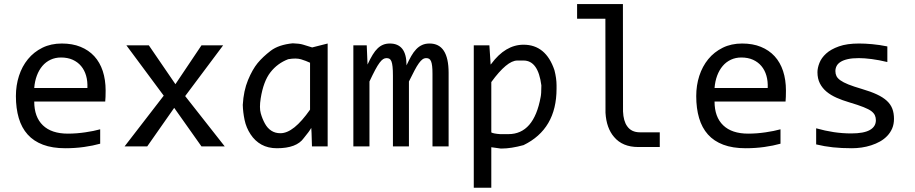

<svg xmlns="http://www.w3.org/2000/svg" viewBox="-20 -710 4438 931"><path d="M492.2 -271C492.2 -305.8 487.5 -337.3 478.3 -365.5C469 -393.6 455.3 -417.6 437.3 -437.3C419.2 -456.9 397 -472.2 370.6 -482.9C344.2 -493.7 314 -499 279.8 -499C244.6 -499 213.2 -492.2 185.5 -478.5C157.9 -464.8 134.5 -446.4 115.5 -423.1C96.4 -399.8 81.9 -372.8 72 -342C62.1 -311.3 57.1 -278.6 57.1 -244.1C57.1 -204.4 61.8 -168.9 71 -137.5C80.3 -106 94.6 -79.5 114 -57.9C133.4 -36.2 158.2 -19.7 188.5 -8.3C218.8 3.1 254.9 8.8 296.9 8.8C328.1 8.8 358.3 6.8 387.5 2.7C416.6 -1.4 442.7 -6.7 465.8 -13.2V-83C455.4 -80.1 444.1 -77.4 431.9 -75C419.7 -72.5 406.9 -70.3 393.6 -68.4C380.2 -66.4 366.4 -64.9 352.1 -63.7C337.7 -62.6 323.4 -62 309.1 -62C256.3 -62 216 -75.4 188 -102.3C160 -129.2 146 -167.6 146 -217.8H490.2C490.9 -224.9 491.4 -232.6 491.7 -240.7C492 -248.9 492.2 -259 492.2 -271ZM403.8 -283.2H146C147.6 -305 151.9 -325 158.7 -343.3C165.5 -361.5 174.5 -377.1 185.5 -390.1C196.6 -403.2 209.8 -413.2 225.1 -420.4C240.4 -427.6 257.3 -431.2 275.9 -431.2C297.4 -431.2 316.2 -427.5 332.5 -420.2C348.8 -412.8 362.4 -402.7 373.3 -389.6C384.2 -376.6 392.3 -361.1 397.5 -343C402.7 -325 404.8 -305 403.8 -283.2Z M1069.8 0 877.9 -244.1 1062 -490.2H957L830.6 -301.8L701.7 -490.2H592.8L773.9 -246.1L584 0H693.8L824.7 -187L957 0Z M1244.1 -232.9C1252.9 -288.2 1268.7 -330.5 1291.5 -359.6C1314.3 -388.8 1342.9 -409.8 1377.4 -422.9C1403.2 -427.4 1424 -427.2 1439.9 -422.4C1455.9 -417.5 1470.4 -411.9 1483.4 -405.8V-178.2C1457 -140.5 1431.9 -112 1408 -92.8C1384 -73.6 1361.3 -64 1339.8 -64C1322.9 -64 1308.2 -68 1295.7 -76.2C1283.1 -84.3 1272.7 -95.9 1264.4 -111.1C1256.1 -126.2 1249.4 -142.7 1244.4 -160.6C1239.3 -178.5 1239.3 -202.6 1244.1 -232.9ZM1489.3 -89.8 1490.7 -65.9 1492.7 0H1568.8V-499L1493.7 -480C1475.4 -485.5 1460.6 -490.1 1449.2 -493.7C1437.8 -497.2 1421.2 -499.3 1399.4 -500C1353.8 -495.4 1318.3 -483.4 1292.7 -463.9C1267.2 -444.3 1246 -424.4 1229.2 -404.1C1212.5 -383.7 1196.9 -356.3 1182.6 -321.8C1168.3 -287.3 1159.8 -247.1 1157.2 -201.2C1157.9 -177.4 1160.8 -153.1 1166 -128.2C1171.2 -103.3 1180.9 -80.1 1195.1 -58.6C1209.2 -37.1 1226.9 -20.5 1248 -8.8C1269.2 2.9 1294.1 8.8 1322.8 8.8C1386.6 8.8 1430 -7.6 1453.1 -40.5C1470.7 -61.7 1482.7 -78.1 1489.3 -89.8Z M2077.1 0H2155.3V-356.9C2155.3 -451.7 2124.5 -499 2063 -499C2049.3 -499 2037.3 -496.7 2026.9 -491.9C2016.4 -487.2 2006.9 -480.4 1998.3 -471.4C1989.7 -462.5 1981.6 -451.4 1974.1 -438.2C1966.6 -425 1959 -410 1951.2 -393.1C1951.2 -429.2 1944.3 -455.9 1930.7 -473.1C1917 -490.4 1897 -499 1870.6 -499C1858.9 -499 1848.2 -497.2 1838.6 -493.4C1829 -489.7 1820 -483.8 1811.5 -475.8C1803.1 -467.9 1794.8 -457.4 1786.9 -444.3C1778.9 -431.3 1770.7 -415.5 1762.2 -397L1758.3 -490.2H1693.4V0H1771.5V-314.9C1782.2 -337.7 1791.5 -356.4 1799.3 -371.1C1807.1 -385.7 1814.2 -397.3 1820.6 -405.8C1826.9 -414.2 1832.7 -420.1 1837.9 -423.3C1843.1 -426.6 1848.6 -428.2 1854.5 -428.2C1860 -428.2 1864.7 -427.1 1868.7 -424.8C1872.6 -422.5 1875.7 -418.3 1878.2 -412.1C1880.6 -405.9 1882.4 -397.3 1883.5 -386.2C1884.7 -375.2 1885.3 -360.7 1885.3 -342.8V0H1962.9V-314.9C1973.3 -336.1 1982.3 -353.9 1990 -368.4C1997.6 -382.9 2004.6 -394.5 2011 -403.3C2017.3 -412.1 2023.3 -418.5 2028.8 -422.4C2034.3 -426.3 2040.4 -428.2 2046.9 -428.2C2052.4 -428.2 2057 -427.1 2060.8 -424.8C2064.5 -422.5 2067.6 -418.5 2070.1 -412.8C2072.5 -407.1 2074.3 -399.4 2075.4 -389.6C2076.6 -379.9 2077.1 -367.4 2077.1 -352.1Z M2362.3 3.9C2369.1 4.9 2384.4 7 2408.2 10.3H2411.6C2442.9 10.3 2478.5 4.7 2518.6 -6.3C2625.3 -58.1 2678.7 -149.3 2678.7 -279.8V-296.4C2678.7 -318.8 2675.3 -343.3 2668.5 -369.6C2640.8 -452 2590.8 -493.2 2518.6 -493.2C2460 -493.2 2407.7 -462.1 2361.8 -399.9L2358.9 -397L2358.4 -408.2L2353 -490.2H2277.3V200.2H2362.3ZM2362.3 -312C2413.1 -381.7 2455.1 -416.5 2488.3 -416.5H2518.6C2565.8 -416.5 2594.6 -376.5 2605 -296.4V-293C2605 -267.3 2603.8 -249.5 2601.6 -239.7C2579.8 -119.6 2527.7 -59.6 2445.3 -59.6H2405.3C2383.1 -61.2 2368.8 -64 2362.3 -67.9Z M2915.5 -619.1 2916 -163.1C2918.9 -113.6 2932.8 -74.5 2957.5 -45.9C2984.9 -13.3 3023.9 2.9 3074.7 2.9H3179.2V-68.4H3083C3055.3 -68.4 3034.7 -78.3 3021 -98.1C3009 -114.7 3002.3 -138.7 3001 -169.9L3000.5 -690.4H2778.3V-619.1Z M3791 -271C3791 -305.8 3786.4 -337.3 3777.1 -365.5C3767.8 -393.6 3754.2 -417.6 3736.1 -437.3C3718 -456.9 3695.8 -472.2 3669.4 -482.9C3643.1 -493.7 3612.8 -499 3578.6 -499C3543.5 -499 3512 -492.2 3484.4 -478.5C3456.7 -464.8 3433.3 -446.4 3414.3 -423.1C3395.3 -399.8 3380.8 -372.8 3370.8 -342C3360.9 -311.3 3356 -278.6 3356 -244.1C3356 -204.4 3360.6 -168.9 3369.9 -137.5C3379.2 -106 3393.5 -79.5 3412.8 -57.9C3432.2 -36.2 3457 -19.7 3487.3 -8.3C3517.6 3.1 3553.7 8.8 3595.7 8.8C3627 8.8 3657.1 6.8 3686.3 2.7C3715.4 -1.4 3741.5 -6.7 3764.6 -13.2V-83C3754.2 -80.1 3742.9 -77.4 3730.7 -75C3718.5 -72.5 3705.7 -70.3 3692.4 -68.4C3679 -66.4 3665.2 -64.9 3650.9 -63.7C3636.6 -62.6 3622.2 -62 3607.9 -62C3555.2 -62 3514.8 -75.4 3486.8 -102.3C3458.8 -129.2 3444.8 -167.6 3444.8 -217.8H3789.1C3789.7 -224.9 3790.2 -232.6 3790.5 -240.7C3790.9 -248.9 3791 -259 3791 -271ZM3702.6 -283.2H3444.8C3446.5 -305 3450.7 -325 3457.5 -343.3C3464.4 -361.5 3473.3 -377.1 3484.4 -390.1C3495.4 -403.2 3508.6 -413.2 3523.9 -420.4C3539.2 -427.6 3556.2 -431.2 3574.7 -431.2C3596.2 -431.2 3615.1 -427.5 3631.3 -420.2C3647.6 -412.8 3661.2 -402.7 3672.1 -389.6C3683 -376.6 3691.1 -361.1 3696.3 -343C3701.5 -325 3703.6 -305 3702.6 -283.2Z M4314.9 -133.8C4314.9 -152 4312.3 -168.3 4306.9 -182.6C4301.5 -196.9 4292.6 -209.8 4280.3 -221.2C4267.9 -232.6 4251.8 -242.9 4231.9 -252.2C4212.1 -261.5 4187.7 -270.3 4158.7 -278.8C4132 -286.6 4110.4 -293.9 4093.8 -300.5C4077.1 -307.2 4064.2 -313.9 4054.9 -320.6C4045.7 -327.2 4039.3 -334.1 4035.9 -341.3C4032.5 -348.5 4030.8 -356.4 4030.8 -365.2C4030.8 -374 4032.7 -382.2 4036.6 -389.9C4040.5 -397.5 4047 -404.2 4055.9 -409.9C4064.9 -415.6 4076.6 -420.1 4091.1 -423.3C4105.6 -426.6 4123.4 -428.2 4144.5 -428.2C4162.1 -428.2 4182.9 -426.7 4206.8 -423.6C4230.7 -420.5 4256 -415.7 4282.7 -409.2V-484.9C4257.3 -490.1 4232.9 -493.7 4209.5 -495.8C4186 -498 4164.7 -499 4145.5 -499C4106.4 -499 4073.9 -494.4 4047.9 -485.1C4021.8 -475.8 4001.1 -464.2 3985.8 -450.2C3970.5 -436.2 3959.7 -421.1 3953.4 -404.8C3947 -388.5 3943.8 -373.5 3943.8 -359.9C3943.8 -339 3947.8 -321 3955.6 -305.7C3963.4 -290.4 3974.1 -277 3987.8 -265.6C4001.5 -254.2 4017.7 -244.4 4036.4 -236.1C4055.1 -227.8 4075.5 -220.4 4097.7 -213.9C4127.3 -205.1 4150.6 -197.3 4167.7 -190.4C4184.8 -183.6 4197.4 -177 4205.6 -170.7C4213.7 -164.3 4219.3 -157.6 4222.4 -150.6C4225.5 -143.6 4227.1 -135.7 4227.1 -127C4227.1 -106.4 4217.3 -90.7 4197.8 -79.6C4178.2 -68.5 4148.1 -63 4107.4 -63C4079.4 -63 4051.3 -65.1 4022.9 -69.3C3994.6 -73.6 3966.1 -79.8 3937.5 -87.9V-9.8C3964.2 -3.3 3991.5 1.5 4019.3 4.4C4047.1 7.3 4077.6 8.8 4110.8 8.8C4126.1 8.8 4141.8 7.6 4157.7 5.4C4173.7 3.1 4189.2 -0.5 4204.3 -5.4C4219.5 -10.3 4233.7 -16.4 4247.1 -23.9C4260.4 -31.4 4272.1 -40.4 4282.2 -51C4292.3 -61.6 4300.3 -73.7 4306.2 -87.4C4312 -101.1 4314.9 -116.5 4314.9 -133.8Z"/></svg>

Font: CodeNewRoman Nerd Font Mono
Style: Regular
Weight: 400
Monospace: yes
Designer: Sam Radian
Foundry: Code New Roman
Version: Version 2.00 November 29, 2014;Nerd Fonts 3.2.1